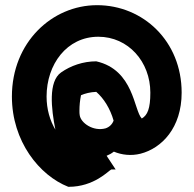

<svg xmlns="http://www.w3.org/2000/svg" viewBox="-20 -704 750 742"><path d="M244 18H245C344 18 399 -44 410 -49H427L392 -102C402 -106 411 -111 420 -118C451 -105 487 -101 523 -110C605 -131 682 -210 682 -346C682 -545 533 -684 355 -684C181 -684 26 -540 26 -331C26 -158 132 -26 244 18ZM352 -467C301 -467 253 -450 216 -424C166 -389 178 -284 194 -203C173 -238 160 -282 160 -331C160 -455 238 -562 360 -562C476 -562 561 -465 561 -346C561 -284 550 -259 528 -246C497 -277 498 -434 352 -467ZM419 -238C414 -224 403 -213 388 -208C340 -195 292 -229 288 -259C287 -264 287 -270 287 -276C287 -297 289 -316 293 -336C309 -343 329 -348 352 -349C381 -324 406 -284 419 -238Z"/></svg>

Font: Bluebird
Style: SfBdNrw
Weight: 700
Designer: Jasper
Foundry: Cannot Into Space Fonts
Version: Version 0.98